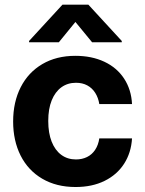

<svg xmlns="http://www.w3.org/2000/svg" viewBox="-20 -770 603 801"><path d="M34.8 -263.2Q34.8 -344.4 66.5 -406.4Q98.1 -468.3 156.7 -502.7Q215.4 -537.1 294.4 -537.1Q362.6 -537.1 415.2 -512.5Q467.8 -487.8 497.8 -442Q527.8 -396.2 530.8 -335.8H394.3Q390.1 -362.3 377.3 -382.5Q364.6 -402.7 344.2 -413.7Q323.9 -424.7 296.9 -424.7Q262.2 -424.7 236.2 -405.9Q210.2 -387 195.7 -351.4Q181.3 -315.8 181.3 -265.6Q181.3 -215 195.5 -179Q209.8 -143 235.8 -123.9Q261.8 -104.8 296.9 -104.8Q322.6 -104.8 343.2 -115Q363.9 -125.2 377 -145.1Q390.2 -165 394.3 -192.7H530.8Q527.2 -132.7 497.7 -86.8Q468.1 -40.9 416.3 -15.4Q364.5 10.2 295.2 10.2Q215.4 10.2 156.3 -24.4Q97.3 -59 66 -121Q34.8 -183 34.8 -263.2ZM294.6 -678.4 225.6 -593.8H101.3V-599.1L240.5 -750.4H348.8L488 -599.1V-593.8H364.1Z"/></svg>

Font: WEMIX Pretendard Variable
Style: Regular
Weight: 400
Designer: Base glyphs from Inter by Rasmus Andersson; Hangeul glyphs from Noto Sans CJK(Source Han Sans) by Jang Soo-young and Kan
Foundry: Kil Hyung-jin
Version: Version 1.000;Glyphs 3.2 (3208)